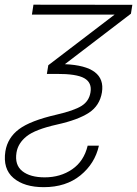

<svg xmlns="http://www.w3.org/2000/svg" viewBox="-64 -566 573 802"><path d="M75.7 -546.4 488.8 -545.9 482.9 -508.8 207 -297.9Q379.4 -290.5 361.8 -180.2Q352.5 -124.5 307.4 -95Q262.2 -65.4 174.8 -45.9Q83 -25.4 47.1 3.4Q11.2 32.2 4.9 71.3Q-3.4 123 29.3 148.9Q62 174.8 122.6 174.8Q188.5 174.8 237.5 141.1Q286.6 107.4 302.2 42.5H349.1Q332.5 117.2 272 166.5Q211.4 215.8 118.7 215.8Q37.1 215.8 -7.8 177.5Q-52.7 139.2 -41.5 65.9Q-32.2 9.3 15.4 -26.4Q63 -62 171.4 -86.9Q245.6 -104 276.9 -123.8Q308.1 -143.6 314 -180.2Q320.8 -220.7 288.1 -239.3Q255.4 -257.8 171.9 -257.3H131.8L137.7 -293.5L414.6 -504.9H69.3Z"/></svg>

Font: Inter Display Extra Light
Style: Italic
Weight: 200
Italic angle: -9.39999°
Designer: Rasmus Andersson
Foundry: rsms
Version: Version 4.000;git-4fc901f